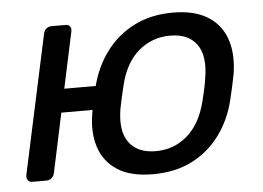

<svg xmlns="http://www.w3.org/2000/svg" viewBox="-44 -586 891 651"><g transform="rotate(-5 402.0 -260.0)"><path d="M452 10Q376 10 331 -19Q286 -48 269.5 -99.5Q253 -151 265 -217Q265 -221 266 -225H160L117 -23Q115 -13 107.5 -6.5Q100 0 90 0H42Q32 0 27 -6.5Q22 -13 23 -23L125 -497Q127 -507 134.5 -513.5Q142 -520 152 -520H200Q210 -520 215 -513.5Q220 -507 218 -497L177 -305H284Q301 -371 339 -421.5Q377 -472 434 -501Q491 -530 566 -530Q640 -530 685.5 -501Q731 -472 747.5 -420.5Q764 -369 753 -303Q750 -287 744 -260Q738 -233 734 -217Q718 -151 680 -99.5Q642 -48 585 -19Q528 10 452 10ZM468 -67Q530 -67 575.5 -106.5Q621 -146 640 -222Q644 -237 649 -260Q654 -283 656 -298Q669 -374 640.5 -413.5Q612 -453 550 -453Q488 -453 442 -413.5Q396 -374 378 -298Q374 -283 369 -260Q364 -237 361 -222Q348 -146 377 -106.5Q406 -67 468 -67Z"/></g></svg>

Font: Lubike
Style: Italic
Weight: 400
Italic angle: -12°
Foundry: Honoka55
Version: Version 1.000;July 22, 2022;FontCreator 14.0.0.2862 64-bit